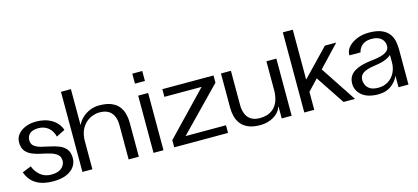

<svg xmlns="http://www.w3.org/2000/svg" viewBox="-59 -1153 3523 1620"><g transform="rotate(-15 1702.5 -343.0)"><path d="M237 -512Q318 -512 374.5 -477.5Q431 -443 452 -382L376 -344Q364 -395 328.5 -424Q293 -453 241 -453Q194 -453 168.5 -432Q143 -411 143 -375Q143 -340 165.5 -322.5Q188 -305 224 -295.5Q260 -286 300.5 -278Q341 -270 377 -255.5Q413 -241 436 -213Q459 -185 459 -134Q459 -94 436 -60.5Q413 -27 366.5 -7Q320 13 249 13Q69 13 20 -127L98 -158Q115 -111 153.5 -78.5Q192 -46 249 -46Q292 -46 318.5 -59.5Q345 -73 357.5 -93.5Q370 -114 370 -134Q370 -171 347 -190Q324 -209 288.5 -219.5Q253 -230 212.5 -238Q172 -246 136 -260.5Q100 -275 77.5 -302.5Q55 -330 55 -379Q55 -419 80 -449Q105 -479 146 -495.5Q187 -512 237 -512Z M507 0V-700H594V-385Q610 -420 639.5 -447.5Q669 -475 707.5 -490.5Q746 -506 787 -506Q852 -506 893.5 -488.5Q935 -471 958 -441.5Q981 -412 990.5 -375Q1000 -338 1000 -300V-1H911V-300Q911 -342 898 -375.5Q885 -409 855 -428.5Q825 -448 775 -448Q736 -448 696 -429Q656 -410 627.5 -369Q599 -328 594 -262V0Z M1128 0V-500H1215V0ZM1128 -605V-692H1215V-605Z M1309 0V-63L1664 -433H1339V-500H1786V-437L1426 -67H1779V0Z M2061 7Q1997 7 1956 -11Q1915 -29 1892 -59Q1869 -89 1860 -125.5Q1851 -162 1851 -201V-500H1938V-201Q1938 -159 1951 -125Q1964 -91 1994 -71Q2024 -51 2073 -51Q2101 -51 2130 -58.5Q2159 -66 2185 -86Q2211 -106 2228 -142.5Q2245 -179 2248 -236V-500H2335V-1H2248V-108Q2228 -52 2176 -22.5Q2124 7 2061 7Z M2445 0V-700H2532V-264L2759 -500H2858L2681 -313L2888 0H2788L2621 -251L2532 -157V0Z M3090 14Q2998 14 2948 -27Q2898 -68 2898 -131Q2898 -170 2918 -199.5Q2938 -229 2985.5 -249Q3033 -269 3116 -278Q3157 -282 3191 -291.5Q3225 -301 3245 -318Q3265 -335 3265 -363Q3265 -402 3236.5 -427.5Q3208 -453 3153 -453Q3116 -453 3092 -441Q3068 -429 3055 -411.5Q3042 -394 3037 -377Q3036 -372 3035 -367H2938Q2937 -378 2939 -390Q2945 -422 2974 -449.5Q3003 -477 3047 -493.5Q3091 -510 3144 -510Q3216 -510 3258.5 -490.5Q3301 -471 3322 -440Q3343 -409 3349 -373.5Q3355 -338 3355 -306V0H3268V-100Q3247 -52 3202 -19Q3157 14 3090 14ZM3104 -40Q3153 -40 3190.5 -63.5Q3228 -87 3248.5 -127.5Q3269 -168 3269 -217V-282Q3224 -241 3120 -228Q3054 -219 3021 -198.5Q2988 -178 2988 -137Q2988 -115 2998.5 -92.5Q3009 -70 3034 -55Q3059 -40 3104 -40Z"/></g></svg>

Font: Panamera Medium
Style: Regular
Weight: 500
Designer: Bastien Sozeau
Foundry: NBR — Bastien Sozeau
Version: Version 3.002; ttfautohint (v1.8.4.7-5d5b);gftools[0.9.33]